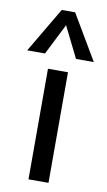

<svg xmlns="http://www.w3.org/2000/svg" viewBox="-118 -817 479 860"><g transform="rotate(10 121.5 -386.5)"><path d="M76 0V-503H167V0ZM51 -568H-30L91 -773H152L273 -568H192L122 -709Z"/></g></svg>

Font: Muli Medium
Style: Regular
Weight: 500
Designer: Vernon Adams
Foundry: Vernon Adams
Version: Version 2.100; ttfautohint (v1.8.1.43-b0c9)